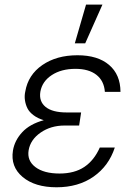

<svg xmlns="http://www.w3.org/2000/svg" viewBox="-20 -788 579 818"><path d="M318.9 -264.6 317.1 -253.2H255.3Q196.4 -253.2 152.9 -223Q109.4 -192.8 101.9 -147.4Q94.8 -103.3 131 -76Q167.3 -48.7 233.7 -48.7Q297.2 -48.7 339.1 -76.7Q381 -104.8 405.2 -159.4H469.1Q443.5 -81 378.6 -35.5Q313.6 9.9 220.9 9.9Q128.6 9.9 76.3 -34.1Q24.1 -78.1 35.2 -146.7Q42.3 -189.6 74.6 -224.6Q106.9 -259.6 166.5 -275.9Q140.6 -283.7 122.9 -297.1Q105.1 -310.4 97.1 -326.2Q89.1 -342 86.3 -360.8Q83.5 -379.6 87.7 -398.1Q99.8 -469.1 160.3 -510.8Q220.9 -552.6 310 -552.6Q396.3 -552.6 444.6 -511.5Q492.9 -470.5 493.3 -396.7H426.8Q423.3 -443.9 390.6 -469.3Q358 -494.7 301.5 -494.7Q241.1 -494.7 200.5 -468Q159.8 -441.4 152 -397.4Q145.2 -356.5 174 -332.7Q202.8 -308.9 264.2 -308.9H325.6ZM298.7 -603.3 346.6 -768.5H416.5L343 -603.3Z"/></svg>

Font: Karasuma Gothic
Style: Light Italic
Weight: 300
Italic angle: 9.39998°
Designer: Rasmus Andersson / Ryoko Nishizuka
Foundry: rsms
Version: Version 1.00